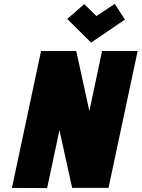

<svg xmlns="http://www.w3.org/2000/svg" viewBox="-20 -961 724 982"><path d="M619 -861 567 -941 473 -879 411 -940 324 -864 446 -743ZM684 -700H502L437 -393L370 -700H190L41 0L221 1L284 -295L349 0H535Z"/></svg>

Font: Advent Pro Black
Style: Italic
Weight: 900
Italic angle: -12°
Version: Version 3.000